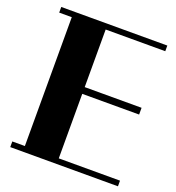

<svg xmlns="http://www.w3.org/2000/svg" viewBox="-138 -820 909 990"><g transform="rotate(20 316.5 -324.5)"><path d="M611 -678H284V-362H596V-325H284V29H620V60H29V29H98V-678H29V-709H611Z"/></g></svg>

Font: Cafe24 ClassicType
Style: Regular
Weight: 400
Designer: Cafe24 thkim, hmlim, mnelim & 4IR
Foundry: Cafe24
Version: Version 1.000